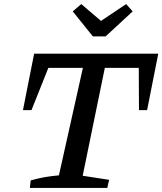

<svg xmlns="http://www.w3.org/2000/svg" viewBox="-20 -925 799 945"><path d="M759 -661 704 -383H664L663 -591H496L387 -60L517 -40L508 0H127L131 -37Q165 -47 199.5 -53Q234 -59 270 -62L388 -591H218L135 -383H93L148 -661ZM437 -746 338 -869 380 -905 477 -822 601 -905 633 -869 500 -746Z"/></svg>

Font: Piazzolla Thin SemiBold
Style: Italic
Weight: 600
Italic angle: -11.3°
Version: Version 2.005